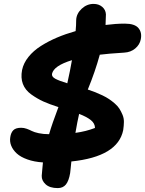

<svg xmlns="http://www.w3.org/2000/svg" viewBox="-20 -799 750 993"><path d="M278.8 173.8Q237.3 173.8 216.1 154.3Q194.8 134.8 195.8 109.9Q196.8 95.7 199.2 71.5Q201.7 47.4 202.1 41Q156.7 38.1 121.8 25.6Q86.9 13.2 66.9 -5.1Q46.9 -23.4 38.1 -45.2Q29.3 -66.9 33.2 -89.8Q36.6 -113.3 49.1 -125.7Q61.5 -138.2 89.8 -138.2Q103.5 -138.2 117.9 -133.1Q132.3 -127.9 144.5 -121.6Q156.7 -115.2 180.4 -110.1Q204.1 -105 233.9 -105Q248.5 -156.2 282.2 -245.1Q234.9 -260.3 204.1 -274.2Q173.3 -288.1 141.8 -310.5Q110.4 -333 98.4 -364.7Q86.4 -396.5 94.2 -437Q101.6 -472.7 127.2 -504.6Q152.8 -536.6 191.7 -561.3Q230.5 -585.9 274.9 -604.7Q319.3 -623.5 371.1 -638.2Q374 -668 374 -695.8Q375.5 -728.5 402.3 -753.7Q429.2 -778.8 463.9 -778.8Q490.7 -778.8 508.5 -763.7Q526.4 -748.5 527.8 -725.1Q527.8 -708 525.9 -669.9Q579.1 -676.8 625 -676.8Q676.8 -676.8 696 -653.8Q715.3 -630.9 708 -595.2Q702.6 -567.9 679.4 -548.3Q656.2 -528.8 623 -526.9Q537.1 -521.5 496.1 -516.1Q472.2 -428.7 434.1 -335.9Q455.1 -329.1 472.9 -322Q490.7 -314.9 510 -305.7Q529.3 -296.4 544.2 -286.4Q559.1 -276.4 574 -263.4Q588.9 -250.5 597.7 -236.6Q606.4 -222.7 613.8 -205.1Q621.1 -187.5 620.8 -168.2Q620.6 -148.9 617.2 -126Q589.4 11.2 349.1 36.1Q348.1 48.3 345.7 69.3Q343.3 90.3 342.8 96.2Q335.9 136.7 320.8 155.3Q305.7 173.8 278.8 173.8ZM249 -417Q246.6 -402.3 265.9 -391.8Q285.2 -381.3 328.1 -368.2Q343.3 -436.5 352.1 -487.8Q257.8 -459 249 -417ZM471.2 -137.2Q471.2 -160.6 450 -177.7Q428.7 -194.8 389.2 -210Q380.4 -171.9 370.1 -111.8Q424.3 -119.1 471.2 -137.2Z"/></svg>

Font: Shantell Sans Irregular Bouncy
Style: Bold Italic
Weight: 700
Italic angle: -11.31°
Designer: Stephen Nixon, Anya Danilova, Shantell Martin
Foundry: Arrow Type
Version: Version 1.006;[9816181b4]